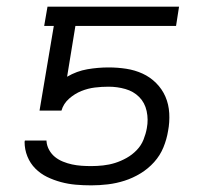

<svg xmlns="http://www.w3.org/2000/svg" viewBox="-20 -550 640 578"><path d="M255 8Q231 8 208 6Q185 4 163 -2Q141 -8 121.5 -17.5Q102 -27 86.5 -42.5Q71 -58 62.5 -79Q54 -100 54 -123L55 -127H120V-125Q121 -111 128 -98.5Q135 -86 145.5 -77.5Q156 -69 169.5 -63.5Q183 -58 197 -55Q211 -52 225.5 -51Q240 -50 255 -50Q272 -50 290.5 -52Q309 -54 326.5 -59.5Q344 -65 361 -74.5Q378 -84 391.5 -98Q405 -112 412 -129.5Q419 -147 422 -164Q427 -190 421.5 -215.5Q416 -241 399 -258Q382 -275 357.5 -282Q333 -289 307 -289Q286 -289 265.5 -286.5Q245 -284 225 -276Q205 -268 188 -253Q171 -238 165 -217H99L142 -472H113L123 -530H519L510 -472H207L182 -319Q211 -336 243 -341.5Q275 -347 307 -347Q334 -347 360 -343Q386 -339 409 -328.5Q432 -318 450 -300Q468 -282 478 -259Q488 -236 489.5 -209Q491 -182 486 -156Q482 -131 472 -106.5Q462 -82 444 -62Q426 -42 403 -28Q380 -14 355 -6Q330 2 304.5 5Q279 8 255 8Z"/></svg>

Font: Iosevka Curly LtExObl
Style: Regular
Weight: 300
Width: 7
Italic angle: -9°
Monospace: yes
Designer: Belleve Invis
Foundry: Belleve Invis
Version: Version 11.1.0; ttfautohint (v1.8.3)